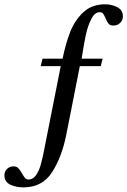

<svg xmlns="http://www.w3.org/2000/svg" viewBox="-63 -687 576 869"><path d="M412.6 -667.5Q443.4 -667.5 468.3 -654.3Q493.2 -641.1 493.2 -612.8Q493.2 -595.2 480.7 -583.3Q468.3 -571.3 450.7 -571.3Q435.5 -571.3 428.5 -579.6Q421.4 -587.9 414.6 -604.5Q408.7 -618.7 403.6 -625.2Q398.4 -631.8 388.2 -631.8Q365.7 -631.8 350.1 -600.8Q334.5 -569.8 326.2 -532Q317.9 -494.1 310.5 -446.3L306.6 -421.4H401.4L393.1 -387.7H298.3L237.3 -78.6Q217.3 22.5 173.1 91.8Q128.9 161.1 43 161.1Q9.8 161.1 -16.6 148.7Q-43 136.2 -43 106.4Q-43 89.4 -31 77.6Q-19 65.9 -2 65.9Q12.2 65.9 20 74.2Q27.8 82.5 37.1 98.6Q44.9 112.8 50.8 119.1Q56.6 125.5 65.9 125.5Q86.4 125.5 99.9 106Q113.3 86.4 120.4 62Q127.4 37.6 134.3 3.9L211.9 -387.7H121.1L129.4 -421.4H220.2Q233.9 -488.3 254.2 -541Q274.4 -593.8 313.2 -630.6Q352.1 -667.5 412.6 -667.5Z"/></svg>

Font: Radley
Style: Regular
Weight: 400
Designer: Vernon Adams
Foundry: Vernon Adams
Version: Version 1.003; ttfautohint (v1.6)